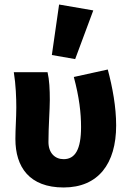

<svg xmlns="http://www.w3.org/2000/svg" viewBox="-20 -816 574 848"><path d="M261 12C414 12 493 -93 493 -262C493 -344 477 -430 456 -509L306 -476C330 -387 338 -317 338 -255C338 -156 312 -113 261 -113C223 -113 194 -140 194 -189C194 -255 200 -334 200 -374C200 -421 198 -463 190 -497H41C50 -442 52 -382 52 -342C52 -296 48 -248 48 -202C48 -78 110 12 261 12ZM312 -555 392 -770 241 -796 209 -573Z"/></svg>

Font: Source Sans Pro
Style: Bold
Weight: 700
Designer: Paul D. Hunt
Foundry: Adobe Systems Incorporated
Version: Version 3.006;hotconv 1.0.111;makeotfexe 2.5.65597